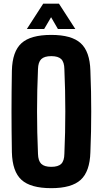

<svg xmlns="http://www.w3.org/2000/svg" viewBox="-20 -996 549 1026"><path d="M254 9.5Q143.5 9.5 94.8 -35Q46 -79.5 43.5 -182.5Q42.5 -241.5 42 -295Q41.5 -348.5 41.5 -400.5Q41.5 -452.5 42 -506.2Q42.5 -560 43.5 -618.5Q46 -721 94.8 -765.2Q143.5 -809.5 254 -809.5Q362.5 -809.5 411.2 -765.2Q460 -721 463 -618.5Q465.5 -559.5 466.5 -506Q467.5 -452.5 467.5 -400.2Q467.5 -348 466.5 -294.5Q465.5 -241 463 -182.5Q460 -79.5 411.2 -35Q362.5 9.5 254 9.5ZM254 -104.5Q291 -104.5 307.2 -120.5Q323.5 -136.5 324 -174Q326.5 -232.5 327.8 -288.5Q329 -344.5 329 -400.2Q329 -456 327.8 -512.5Q326.5 -569 324 -626.5Q323.5 -664 307.2 -680Q291 -696 254 -696Q217 -696 200.5 -680Q184 -664 183 -626.5Q180.5 -569 179.2 -512.8Q178 -456.5 178 -400.8Q178 -345 179.2 -288.8Q180.5 -232.5 183 -174Q184 -136.5 200.5 -120.5Q217 -104.5 254 -104.5ZM123.5 -841 211 -976.5H295L382.5 -841H289.5L253 -904L216 -841Z"/></svg>

Font: Big Shoulders Thin ExtraBold
Style: Regular
Weight: 800
Version: Version 2.002